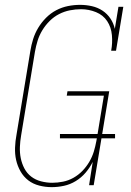

<svg xmlns="http://www.w3.org/2000/svg" viewBox="-20 -763 540 791"><path d="M193 8Q167 8 141.5 1.5Q116 -5 96.5 -20Q77 -35 64.5 -57Q52 -79 46.5 -103.5Q41 -128 42 -155Q43 -182 48 -208L105 -553Q109 -578 116.5 -602Q124 -626 137.5 -648.5Q151 -671 170 -690Q189 -709 212 -721Q235 -733 260 -738Q285 -743 310 -743Q335 -743 359 -737.5Q383 -732 402.5 -719Q422 -706 435 -686.5Q448 -667 453 -644L468 -735H488L458 -554H438Q444 -586 441 -618.5Q438 -651 421.5 -676Q405 -701 375.5 -713Q346 -725 314 -725Q291 -725 268 -720.5Q245 -716 223.5 -705Q202 -694 184.5 -676.5Q167 -659 154.5 -638.5Q142 -618 135 -595.5Q128 -573 124 -550L67 -205Q63 -182 62 -158Q61 -134 65.5 -111.5Q70 -89 80.5 -69Q91 -49 108.5 -35.5Q126 -22 149 -16Q172 -10 195 -10Q217 -10 239.5 -14.5Q262 -19 282.5 -30.5Q303 -42 319.5 -59Q336 -76 348 -96.5Q360 -117 366.5 -138.5Q373 -160 377 -182L379 -193H227V-211H382L408 -369H255L258 -387H430L401 -211H454V-193H398L366 0H347L362 -96Q350 -72 332.5 -51.5Q315 -31 292 -17Q269 -3 243.5 2.5Q218 8 193 8Z"/></svg>

Font: Iosevka Slab Thin Oblique
Style: Regular
Weight: 100
Italic angle: -9°
Monospace: yes
Designer: Belleve Invis
Foundry: Belleve Invis
Version: Version 11.1.0; ttfautohint (v1.8.3)